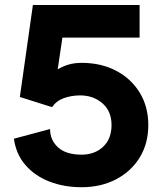

<svg xmlns="http://www.w3.org/2000/svg" viewBox="-20 -743 655 775"><path d="M189.9 -310.5 111.3 -335.4 60.1 -351.6 112.8 -722.7H543.5V-591.3H231.9L212.9 -462.9Q232.4 -475.1 256.3 -482.2Q280.3 -489.3 309.6 -489.3Q388.2 -489.3 449 -457.3Q509.8 -425.3 544.2 -368.7Q578.6 -312 578.6 -238.3Q578.6 -164.1 544.2 -107.7Q509.8 -51.3 448.7 -19.3Q387.7 12.7 309.1 12.7Q238.8 12.7 179.9 -10Q121.1 -32.7 83 -76.4Q44.9 -120.1 36.1 -183.1L182.1 -222.2Q182.1 -177.2 214.6 -147.9Q247.1 -118.7 309.1 -118.7Q361.8 -118.7 396 -150.4Q430.2 -182.1 430.2 -238.3Q430.2 -294.4 393.3 -326.2Q356.4 -357.9 303.7 -357.9Q269 -357.9 238.5 -347.2Q208 -336.4 189.9 -310.5Z"/></svg>

Font: Giphurs
Style: Bold
Weight: 700
Version: Version 0.920; ttfautohint (v1.8.4.7-5d5b)